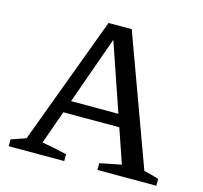

<svg xmlns="http://www.w3.org/2000/svg" viewBox="-97 -765 921 872"><g transform="rotate(15 363.0 -329.0)"><path d="M640 -51Q658 -47 675 -42.5Q692 -38 710 -32V0H433V-32L534 -52L338 -624H362L160 -56Q190 -51 219 -45Q248 -39 277 -32V0H16V-32L85 -56L309 -658H418ZM187 -213V-271H531V-213Z"/></g></svg>

Font: Piazzolla Thin Medium
Style: Regular
Weight: 500
Version: Version 2.005